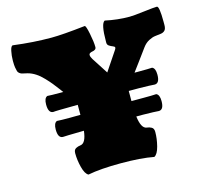

<svg xmlns="http://www.w3.org/2000/svg" viewBox="-107 -856 1067 993"><g transform="rotate(-15 427.0 -360.0)"><path d="M231.9 -295.4Q232.4 -295.4 252.2 -295.7Q272 -295.9 287.6 -295.9V-349.6Q161.1 -348.6 156.7 -346.7Q129.9 -346.7 129.9 -393.1Q129.9 -427.7 147.5 -434.6Q166.5 -433.1 217.3 -433.1H232.4L220.7 -449.2Q202.1 -473.6 191.2 -487.3Q180.2 -501 160.6 -521.7Q141.1 -542.5 121.1 -555.4Q101.1 -568.4 79.6 -574.2Q73.7 -575.7 63.2 -577.9Q52.7 -580.1 48.8 -581.3Q44.9 -582.5 38.3 -587.2Q31.7 -591.8 29.3 -599.1Q26.9 -606.4 24.7 -619.6Q22.5 -632.8 22.5 -651.9V-658.7Q22.5 -682.6 27.8 -708.3Q33.2 -733.9 43 -733.9Q149.9 -720.2 247.1 -720.2Q304.7 -720.2 427.7 -733.9Q434.6 -733.9 443.8 -687.7Q453.1 -641.6 453.1 -614.7Q453.1 -606.4 447 -602.1Q440.9 -597.7 433.3 -596.7Q425.8 -595.7 419.7 -592.3Q413.6 -588.9 413.6 -582Q413.6 -572.3 422.4 -558.6L478.5 -471.7Q538.6 -561 547.9 -575.2Q551.8 -581.1 551.8 -585.9Q551.8 -590.8 542 -594.5Q532.2 -598.1 522.7 -604.2Q513.2 -610.4 513.2 -621.1V-628.4Q513.2 -724.6 535.2 -734.4Q600.6 -720.2 664.6 -720.2Q686 -720.2 742.2 -727.1Q798.3 -733.9 814 -733.9Q827.6 -733.9 827.6 -648.9V-632.3Q827.6 -612.8 819.6 -604Q811.5 -595.2 797.4 -593.3Q783.2 -591.3 767.3 -589.6Q751.5 -587.9 732.2 -577.9Q712.9 -567.9 698.2 -547.9Q678.2 -520 648.9 -480.7Q619.6 -441.4 614.3 -434.1H638.7Q689.5 -434.1 708.5 -435.5Q726.1 -428.7 726.1 -394Q726.1 -347.7 699.2 -347.7Q696.8 -348.6 668.9 -349.4Q641.1 -350.1 614.7 -350.6H588.4H561V-296.4H624Q674.8 -296.4 693.8 -297.9Q711.4 -291 711.4 -256.3Q711.4 -210 684.6 -210Q682.1 -210.9 654.5 -211.7Q627 -212.4 600.6 -212.9H573.7H564.5Q572.8 -147 601.6 -143.6Q610.4 -142.1 615 -140.9Q619.6 -139.6 626.2 -136.2Q632.8 -132.8 635.7 -126.5Q638.7 -120.1 638.7 -110.8Q638.7 -74.2 628.7 -35.2Q618.7 3.9 600.6 13.2Q532.2 0 424.3 0Q316.4 0 248 13.2Q230 3.9 220 -35.2Q210 -74.2 210 -110.8Q210 -120.1 212.9 -126.5Q215.8 -132.8 222.4 -136.2Q229 -139.6 233.6 -140.9Q238.3 -142.1 247.1 -143.6Q276.4 -147 283.7 -211.9Q174.8 -210 171.4 -209Q144.5 -209 144.5 -255.4Q144.5 -290 162.1 -296.9Q181.2 -295.4 231.9 -295.4Z"/></g></svg>

Font: Coustard Black
Style: Regular
Weight: 900
Foundry: vernon adams
Version: Version 1.001;